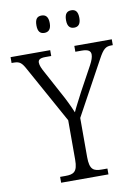

<svg xmlns="http://www.w3.org/2000/svg" viewBox="-105 -970 749 1035"><g transform="rotate(-10 270.0 -453.0)"><path d="M359 -811C380 -811 395 -823 395 -858C395 -895 380 -906 359 -906C337 -906 322 -895 322 -858C322 -823 337 -811 359 -811ZM196 -811C217 -811 233 -823 233 -858C233 -895 217 -906 196 -906C174 -906 160 -895 160 -858C160 -823 174 -811 196 -811ZM144 0H403V-32H373C328 -32 306 -42 306 -112V-326L467 -621C494 -671 508 -682 539 -682H547V-714H342V-682H377C412 -682 426 -672 426 -652C426 -638 420 -620 407 -596L335 -464C313 -421 294 -386 283 -361C268 -397 249 -437 226 -478L157 -606C147 -624 138 -643 138 -658C138 -671 144 -682 178 -682H210V-714H-7V-682H3C37 -682 48 -673 69 -634L240 -325V-109C240 -42 218 -32 173 -32H144Z"/></g></svg>

Font: Noto Serif Georgian SemiCondensed Light
Style: Regular
Weight: 300
Width: 4
Designer: Monotype Design Team, Akaki Razmadze
Foundry: Google LLC
Version: Version 2.003